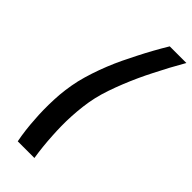

<svg xmlns="http://www.w3.org/2000/svg" viewBox="-278 -794 962 962"><g transform="rotate(45 203.0 -312.5)"><path d="M406 -750Q362 -674 323 -596Q306 -563 289 -526Q272 -489 256.5 -450.5Q241 -412 228 -374Q215 -336 207 -301Q199 -266 194.5 -229Q190 -192 188 -155.5Q186 -119 186.5 -84Q187 -49 189 -18Q193 55 204 125H86Q73 59 69 -13Q64 -74 67 -150Q70 -226 87 -301Q96 -338 109 -377.5Q122 -417 137.5 -455.5Q153 -494 170.5 -530.5Q188 -567 205 -600Q244 -677 288 -750Z"/></g></svg>

Font: Panefresco 750wt
Style: Italic
Weight: 750
Foundry: Campivisivi & Chank Co
Version: Version 1.000